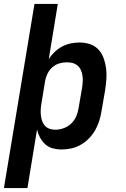

<svg xmlns="http://www.w3.org/2000/svg" viewBox="-23 -755 643 980"><path d="M-3 205 153 -735H272L226 -454Q239 -474 256.5 -490.5Q274 -507 295 -518Q316 -529 338.5 -533.5Q361 -538 383 -538Q411 -538 436.5 -529.5Q462 -521 479.5 -502Q497 -483 506 -458Q515 -433 518.5 -406.5Q522 -380 520 -352.5Q518 -325 514 -297L495 -187Q491 -162 483.5 -138Q476 -114 463 -91Q450 -68 431 -48.5Q412 -29 389 -16Q366 -3 341 2.5Q316 8 291 8Q268 8 246 2Q224 -4 208 -18.5Q192 -33 181.5 -52.5Q171 -72 166 -94L117 205ZM259 -93Q280 -93 301.5 -100.5Q323 -108 340 -124Q357 -140 366 -161Q375 -182 378 -203L397 -313Q399 -328 399.5 -343Q400 -358 397.5 -372Q395 -386 389 -399Q383 -412 372 -421Q361 -430 347 -433.5Q333 -437 318 -437Q298 -437 278.5 -431Q259 -425 243.5 -411Q228 -397 219 -378Q210 -359 207 -340L189 -230Q186 -214 185 -198.5Q184 -183 185.5 -168Q187 -153 191.5 -139Q196 -125 205.5 -114Q215 -103 229 -98Q243 -93 259 -93Z"/></svg>

Font: Iosevka Curly Slab ExObl
Style: Bold
Weight: 700
Width: 7
Italic angle: -9°
Monospace: yes
Designer: Belleve Invis
Foundry: Belleve Invis
Version: Version 11.0.0; ttfautohint (v1.8.3)